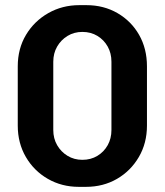

<svg xmlns="http://www.w3.org/2000/svg" viewBox="-20 -716 640 746"><path d="M286 10Q220 10 166 -21Q112 -52 80.5 -106Q49 -160 49 -228V-458Q49 -527 81 -580.5Q113 -634 167.5 -665Q222 -696 288 -696H316Q383 -696 436.5 -665Q490 -634 520.5 -580.5Q551 -527 551 -458V-228Q551 -160 519.5 -106Q488 -52 434.5 -21Q381 10 314 10ZM300 -95Q333 -95 358.5 -110.5Q384 -126 398.5 -152Q413 -178 413 -211V-476Q413 -509 398.5 -535Q384 -561 358.5 -576.5Q333 -592 300 -592Q268 -592 242.5 -576.5Q217 -561 202 -535Q187 -509 187 -476V-211Q187 -178 202 -152Q217 -126 242.5 -110.5Q268 -95 300 -95Z"/></svg>

Font: Chivo Mono SemiBold
Style: Regular
Weight: 600
Monospace: yes
Designer: Hector Gatti
Foundry: Omnibus-Type
Version: Version 1.008